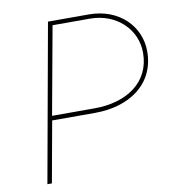

<svg xmlns="http://www.w3.org/2000/svg" viewBox="-79 -770 761 840"><g transform="rotate(-10 301.0 -350.0)"><path d="M64 0H84L133 -271H324C475 -271 595 -350 595 -497C595 -609 505 -700 372 -700H190ZM136 -291 207 -681H372C492 -681 576 -597 576 -494C576 -362 467 -291 325 -291Z"/></g></svg>

Font: Fixel Display Thin
Style: Italic
Weight: 100
Italic angle: -10°
Designer: AlfaBravo + MacPaw
Foundry: Kyrylo Tkachov, Marchela Mozhyna, Serhii Makarenko, Maria Weinstein, Zakhar Kryvoshyya
Version: Version 1.210;Glyphs 3.2 (3217)